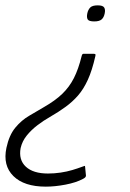

<svg xmlns="http://www.w3.org/2000/svg" viewBox="-21 -505 487 717"><path d="M330 -304Q335 -304 335.5 -301.5Q336 -299 335 -295Q323 -242 307 -207Q291 -172 270.5 -148.5Q250 -125 224 -106Q198 -87 165 -68Q142 -55 119 -37.5Q96 -20 79 1Q62 22 56 48Q48 92 75.5 117.5Q103 143 158 143Q182 143 205.5 139.5Q229 136 249 130Q269 124 285 118Q293 115 295 114.5Q297 114 297 120L300 151Q300 154 297.5 157Q295 160 289 163Q263 177 223.5 184.5Q184 192 150 192Q69 192 29 152.5Q-11 113 3 47Q13 0 36 -28Q59 -56 88.5 -73Q118 -90 143 -105Q185 -129 211.5 -154.5Q238 -180 255 -213.5Q272 -247 284 -296Q285 -300 286.5 -302Q288 -304 290 -304ZM370 -455Q367 -440 358.5 -432.5Q350 -425 331 -425Q311 -425 306.5 -432.5Q302 -440 305 -455Q308 -469 316 -477Q324 -485 344 -485Q363 -485 368 -477Q373 -469 370 -455Z"/></svg>

Font: Glory Thin Light
Style: Italic
Weight: 300
Italic angle: -12°
Version: Version 1.011